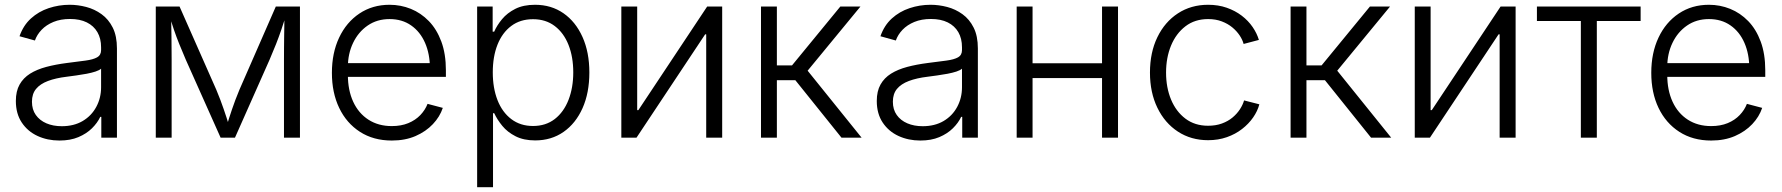

<svg xmlns="http://www.w3.org/2000/svg" viewBox="-20 -568 7351 792"><path d="M225.1 11.7Q175.8 11.7 135 -7.1Q94.2 -25.9 69.8 -62.5Q45.4 -99.1 45.4 -151.4Q45.4 -191.9 60.8 -219.2Q76.2 -246.6 104.2 -264.2Q132.3 -281.7 170.9 -292Q209.5 -302.2 255.4 -308.1Q301.3 -314 332.8 -318.1Q364.3 -322.3 380.6 -331.5Q397 -340.8 397 -361.3V-373Q397 -409.2 381.8 -435.3Q366.7 -461.4 338.1 -475.6Q309.6 -489.7 269 -489.7Q230 -489.7 200.4 -477.5Q170.9 -465.3 151.6 -445.1Q132.3 -424.8 124 -400.9L60.5 -418.5Q76.2 -463.4 107.7 -491.9Q139.2 -520.5 180.9 -534.4Q222.7 -548.3 267.6 -548.3Q301.3 -548.3 335.7 -539.3Q370.1 -530.3 398.9 -509.5Q427.7 -488.8 445.1 -454.1Q462.4 -419.4 462.4 -368.2V0H397.9V-85.9H393.6Q381.8 -61 359.4 -38.8Q336.9 -16.6 303.5 -2.4Q270 11.7 225.1 11.7ZM234.9 -47.4Q284.7 -47.4 321 -68.8Q357.4 -90.3 377.2 -127.2Q397 -164.1 397 -208V-284.7Q390.1 -278.3 374 -272.9Q357.9 -267.6 337.2 -263.7Q316.4 -259.8 294.7 -256.8Q272.9 -253.9 255.4 -251.5Q210 -246.1 177.7 -233.9Q145.5 -221.7 128.7 -201.2Q111.8 -180.7 111.8 -148.4Q111.8 -116.2 127.7 -93.8Q143.6 -71.3 171.4 -59.3Q199.2 -47.4 234.9 -47.4Z M622.6 0V-541H720.7L872.1 -198.2Q881.3 -176.3 888.9 -156.2Q896.5 -136.2 902.8 -117.7Q909.2 -99.1 915 -81.3Q920.9 -63.5 926.3 -44.9H914.1Q919.4 -63 925 -80.6Q930.7 -98.1 937 -116.9Q943.4 -135.7 950.9 -155.8Q958.5 -175.8 967.8 -198.2L1117.7 -541H1217.3V0H1151.4V-320.8Q1151.4 -345.2 1151.6 -368.7Q1151.9 -392.1 1152.1 -415.5Q1152.3 -439 1152.8 -462.4Q1153.3 -485.8 1153.3 -510.3H1161.6Q1150.9 -475.6 1140.6 -445.8Q1130.4 -416 1118.7 -386.2Q1106.9 -356.4 1091.8 -321.3L949.2 0H890.1L746.6 -321.3Q731.4 -356.4 719.5 -386.2Q707.5 -416 697.3 -445.8Q687 -475.6 676.3 -510.3H685.5Q686 -488.3 686.5 -465.3Q687 -442.4 687.3 -418.5Q687.5 -394.5 687.7 -370.1Q688 -345.7 688 -320.8V0Z M1596.2 11.7Q1520.5 11.7 1464.8 -24.2Q1409.2 -60.1 1379.2 -122.8Q1349.1 -185.5 1349.1 -267.6Q1349.1 -349.6 1378.9 -412.8Q1408.7 -476.1 1462.6 -512.2Q1516.6 -548.3 1586.9 -548.3Q1632.8 -548.3 1674.6 -531.5Q1716.3 -514.6 1749 -481Q1781.7 -447.3 1800.5 -396.5Q1819.3 -345.7 1819.3 -278.3V-251H1390.6V-307.6H1783.7L1753.4 -286.6Q1753.4 -345.2 1733.4 -391.1Q1713.4 -437 1676 -463.1Q1638.7 -489.3 1586.9 -489.3Q1535.2 -489.3 1496.6 -462.6Q1458 -436 1436.5 -391.1Q1415 -346.2 1415 -291.5V-259.3Q1415 -195.8 1437 -148.2Q1459 -100.6 1500 -74.2Q1541 -47.9 1596.2 -47.9Q1634.8 -47.9 1664.3 -60.1Q1693.8 -72.3 1713.9 -93.3Q1733.9 -114.3 1743.7 -139.6L1806.6 -123Q1794.4 -86.4 1765.6 -55.9Q1736.8 -25.4 1694.1 -6.8Q1651.4 11.7 1596.2 11.7Z M1948.2 204.1V-541H2012.2V-437.5H2018.6Q2029.8 -463.4 2051 -489Q2072.3 -514.6 2105.7 -531.5Q2139.2 -548.3 2187 -548.3Q2253.9 -548.3 2304.2 -513.4Q2354.5 -478.5 2382.8 -415.5Q2411.1 -352.5 2411.1 -269Q2411.1 -185.1 2383.1 -122.1Q2355 -59.1 2304.7 -23.9Q2254.4 11.2 2187.5 11.2Q2140.1 11.2 2106.7 -5.9Q2073.2 -22.9 2052 -48.8Q2030.8 -74.7 2018.6 -101.1H2013.7V204.1ZM2178.7 -48.3Q2231.4 -48.3 2268.6 -77.1Q2305.7 -106 2325.2 -156.2Q2344.7 -206.5 2344.7 -269.5Q2344.7 -333 2325.2 -382.6Q2305.7 -432.1 2268.6 -460.4Q2231.4 -488.8 2178.7 -488.8Q2126 -488.8 2088.9 -460.9Q2051.8 -433.1 2032.2 -383.8Q2012.7 -334.5 2012.7 -269.5Q2012.7 -205.1 2032.2 -155Q2051.8 -105 2089.1 -76.7Q2126.5 -48.3 2178.7 -48.3Z M2959 0H2893.1V-426.3H2888.7L2605.5 0H2543V-541H2608.4V-113.8H2613.3L2897 -541H2959Z M3119.1 0V-541H3184.6V-298.3H3247.1L3446.3 -541H3529.3L3311.5 -276.4L3534.2 0H3451.2L3260.7 -237.3H3184.6V0Z M3776.4 11.7Q3727.1 11.7 3686.3 -7.1Q3645.5 -25.9 3621.1 -62.5Q3596.7 -99.1 3596.7 -151.4Q3596.7 -191.9 3612.1 -219.2Q3627.4 -246.6 3655.5 -264.2Q3683.6 -281.7 3722.2 -292Q3760.7 -302.2 3806.6 -308.1Q3852.5 -314 3884 -318.1Q3915.5 -322.3 3931.9 -331.5Q3948.2 -340.8 3948.2 -361.3V-373Q3948.2 -409.2 3933.1 -435.3Q3918 -461.4 3889.4 -475.6Q3860.8 -489.7 3820.3 -489.7Q3781.2 -489.7 3751.7 -477.5Q3722.2 -465.3 3702.9 -445.1Q3683.6 -424.8 3675.3 -400.9L3611.8 -418.5Q3627.4 -463.4 3658.9 -491.9Q3690.4 -520.5 3732.2 -534.4Q3773.9 -548.3 3818.8 -548.3Q3852.5 -548.3 3887 -539.3Q3921.4 -530.3 3950.2 -509.5Q3979 -488.8 3996.3 -454.1Q4013.7 -419.4 4013.7 -368.2V0H3949.2V-85.9H3944.8Q3933.1 -61 3910.6 -38.8Q3888.2 -16.6 3854.7 -2.4Q3821.3 11.7 3776.4 11.7ZM3786.1 -47.4Q3835.9 -47.4 3872.3 -68.8Q3908.7 -90.3 3928.5 -127.2Q3948.2 -164.1 3948.2 -208V-284.7Q3941.4 -278.3 3925.3 -272.9Q3909.2 -267.6 3888.4 -263.7Q3867.7 -259.8 3845.9 -256.8Q3824.2 -253.9 3806.6 -251.5Q3761.2 -246.1 3729 -233.9Q3696.8 -221.7 3679.9 -201.2Q3663.1 -180.7 3663.1 -148.4Q3663.1 -116.2 3679 -93.8Q3694.8 -71.3 3722.7 -59.3Q3750.5 -47.4 3786.1 -47.4Z M4543 -307.1V-246.1H4223.1V-307.1ZM4239.3 -541V0H4173.8V-541ZM4591.8 -541V0H4525.9V-541Z M4963.4 10.3Q4893.1 10.3 4838.9 -25.1Q4784.7 -60.5 4754.2 -123.5Q4723.6 -186.5 4723.6 -268.6Q4723.6 -351.6 4754.2 -414.6Q4784.7 -477.5 4838.9 -512.9Q4893.1 -548.3 4963.4 -548.3Q5005.4 -548.3 5040.3 -536.1Q5075.2 -523.9 5102.3 -503.2Q5129.4 -482.4 5147.2 -456.3Q5165 -430.2 5172.9 -403.3L5109.9 -386.7Q5105.5 -403.8 5093.5 -421.9Q5081.5 -439.9 5063.2 -455.1Q5044.9 -470.2 5020 -479.7Q4995.1 -489.3 4963.4 -489.3Q4908.7 -489.3 4869.9 -459.5Q4831.1 -429.7 4810.5 -379.9Q4790 -330.1 4790 -268.6Q4790 -207 4810.5 -157.5Q4831.1 -107.9 4869.9 -78.6Q4908.7 -49.3 4963.4 -49.3Q4995.1 -49.3 5020.5 -58.6Q5045.9 -67.9 5064.5 -83.5Q5083 -99.1 5095 -117.7Q5106.9 -136.2 5111.8 -153.8L5174.8 -137.7Q5167.5 -109.9 5149.2 -83.5Q5130.9 -57.1 5103.5 -35.9Q5076.2 -14.6 5040.8 -2.2Q5005.4 10.3 4963.4 10.3Z M5303.7 0V-541H5369.1V-298.3H5431.6L5630.9 -541H5713.9L5496.1 -276.4L5718.8 0H5635.7L5445.3 -237.3H5369.1V0Z M6231.9 0H6166V-426.3H6161.6L5878.4 0H5815.9V-541H5881.3V-113.8H5886.2L6169.9 -541H6231.9Z M6501 0V-481.4H6319.8V-541H6747.6V-481.4H6566.9V0Z M7038.6 11.7Q6962.9 11.7 6907.2 -24.2Q6851.6 -60.1 6821.5 -122.8Q6791.5 -185.5 6791.5 -267.6Q6791.5 -349.6 6821.3 -412.8Q6851.1 -476.1 6905 -512.2Q6959 -548.3 7029.3 -548.3Q7075.2 -548.3 7116.9 -531.5Q7158.7 -514.6 7191.4 -481Q7224.1 -447.3 7242.9 -396.5Q7261.7 -345.7 7261.7 -278.3V-251H6833V-307.6H7226.1L7195.8 -286.6Q7195.8 -345.2 7175.8 -391.1Q7155.8 -437 7118.4 -463.1Q7081.1 -489.3 7029.3 -489.3Q6977.5 -489.3 6939 -462.6Q6900.4 -436 6878.9 -391.1Q6857.4 -346.2 6857.4 -291.5V-259.3Q6857.4 -195.8 6879.4 -148.2Q6901.4 -100.6 6942.4 -74.2Q6983.4 -47.9 7038.6 -47.9Q7077.1 -47.9 7106.7 -60.1Q7136.2 -72.3 7156.2 -93.3Q7176.3 -114.3 7186 -139.6L7249 -123Q7236.8 -86.4 7208 -55.9Q7179.2 -25.4 7136.5 -6.8Q7093.8 11.7 7038.6 11.7Z"/></svg>

Font: Inter 17pt Light
Style: Regular
Weight: 300
Version: Version 4.001;git-66647c0bb